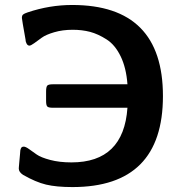

<svg xmlns="http://www.w3.org/2000/svg" viewBox="-20 -737 743 779"><path d="M56.2 -53.2Q56.2 -56.2 56.6 -59.6Q57.1 -63 58.1 -76.9Q59.1 -90.8 61 -108.9Q61 -109.9 61.5 -114.5Q62 -119.1 62 -121.1Q62 -123 62.5 -127Q63 -130.9 64 -132.8Q64.9 -134.8 66.4 -137.5Q67.9 -140.1 70.6 -141.1Q73.2 -142.1 76.2 -142.1Q84 -142.1 97.9 -132.1Q111.8 -122.1 128.9 -110.1Q146 -98.1 183.6 -88.1Q221.2 -78.1 270 -78.1Q481.9 -78.1 497.1 -299.8H194.8Q177.7 -299.8 172.4 -304.4Q167 -309.1 167 -327.1V-366.2Q167 -383.3 171.4 -389.2Q175.8 -395 193.8 -395H497.1Q492.2 -461.9 469.5 -508.5Q446.8 -555.2 412.4 -577.1Q377.9 -599.1 345.5 -607.7Q313 -616.2 274.9 -616.2Q233.9 -616.2 200 -606.2Q166 -596.2 149.4 -584Q132.8 -571.8 118.9 -561.8Q105 -551.8 99.1 -551.8Q96.2 -551.8 93 -554Q89.8 -556.2 88.4 -559.1Q86.9 -562 85.9 -564.9Q85 -567.9 84 -570.8V-574.2Q68.8 -659.2 68.8 -664.1Q68.8 -673.8 73.5 -678Q78.1 -682.1 92.8 -687Q181.6 -716.8 272.9 -716.8Q641.1 -716.8 641.1 -347.2Q641.1 22 273.9 22Q209 22 167 12Q125 2 73.2 -27.8Q56.2 -39.1 56.2 -53.2Z"/></svg>

Font: CMU Sans Serif
Style: Bold
Weight: 700
Version: Version 0.7.0